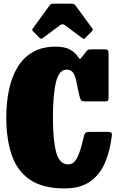

<svg xmlns="http://www.w3.org/2000/svg" viewBox="-20 -1030 644 1070"><path d="M15 -375Q15 -458.5 30.2 -530.5Q45.5 -602.5 78.2 -656.2Q111 -710 163.5 -740Q216 -770 290 -770Q342.5 -770 371.2 -753.2Q400 -736.5 413 -715.5Q423.5 -699 427.8 -702.5Q432 -706 444.5 -722L461 -744Q467 -751 471.8 -753Q476.5 -755 490 -755H560Q578.5 -755 581.8 -749.8Q585 -744.5 585 -726V-487Q585 -473 581.2 -469Q577.5 -465 562.5 -465H456Q438 -465 433 -470Q428 -475 424.5 -488.5Q413.5 -533.5 407.2 -568.2Q401 -603 389.2 -622.5Q377.5 -642 350 -642Q309.5 -642 292.2 -573Q275 -504 275 -375Q275 -246 293.5 -180Q312 -114 360 -114Q392.5 -114 411.2 -153Q430 -192 445 -261Q449.5 -281.5 455.2 -288.2Q461 -295 479 -295H577Q597 -295 601 -290Q605 -285 603 -271Q592.5 -186 563.8 -120.2Q535 -54.5 480.8 -17.2Q426.5 20 340 20Q218.5 20 147.5 -28.2Q76.5 -76.5 45.8 -165Q15 -253.5 15 -375ZM199.5 -820 165 -855Q159.5 -860.5 159.2 -863Q159 -865.5 163.5 -872L257.5 -1001Q261.5 -1007 267.2 -1008.2Q273 -1009.5 284 -1009.5H376.5Q393.5 -1009.5 399.5 -1001L495.5 -870Q501 -864.5 491.5 -855L454.5 -818Q449 -812.5 447 -812.8Q445 -813 438.5 -817.5L341 -890Q328 -899.5 316 -890.5L217.5 -817Q209 -810.5 199.5 -820Z"/></svg>

Font: Besley* Condensed Fatface
Style: Regular
Weight: 900
Width: 3
Designer: Owen Earl
Foundry: indestructible type*
Version: Version 3.000; ttfautohint (v1.8.3)